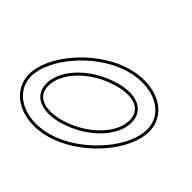

<svg xmlns="http://www.w3.org/2000/svg" viewBox="-279 -765 967 967"><g transform="rotate(-45 204.5 -281.5)"><path d="M-87 -282C-145.6 -441 -78.5 -582 43.5 -583C166.8 -583 338.7 -440 396 -282C455 -122 390.3 21 265.9 20C142.6 20 -28 -122 -87 -282ZM-7 -282C40.9 -152 144.9 -59 236.4 -60C329 -60 365.3 -151 316 -282C268.4 -411 166.9 -502 73 -503C-19.6 -503 -54.6 -411 -7 -282ZM-101.1 -276.8C-40.4 -112.3 133.2 35 265.8 35C285.6 35.2 304.6 31.9 321.8 25.6C423.2 -11.4 461.8 -146.9 410.1 -287.1C351.2 -449.8 176.2 -598 43.4 -598C24.3 -597.8 6.5 -594.6 -10.1 -588.6C-111.3 -551.6 -152.9 -417.4 -101.1 -276.8ZM7.1 -287.2C-6.8 -324.7 -13.2 -358.6 -13.2 -387C-13.3 -452.4 17.7 -488 72.9 -488C157.3 -487.1 255.6 -402.5 301.9 -276.8C316.4 -238.5 323 -204.4 323.1 -175.8C323.3 -110.2 292 -75 236.3 -75C154.5 -74.1 53.8 -160.4 7.1 -287.2Z"/></g></svg>

Font: Nordica Plus
Style: NordicaClassicLightConOpOblOl
Weight: 300
Version: Version 1.01